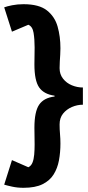

<svg xmlns="http://www.w3.org/2000/svg" viewBox="-29 -733 417 915"><path d="M83 162Q54 162 29 156.5Q4 151 -9 147L28 30L106 64Q119 58 125.5 42.5Q132 27 134 4Q136 -19 136 -44Q136 -69 135.5 -85Q135 -101 135 -124Q135 -201 157.5 -234Q180 -267 231 -273V-277Q180 -284 157.5 -316.5Q135 -349 135 -426Q135 -449 135.5 -466Q136 -483 136 -507Q136 -546 131 -576.5Q126 -607 106 -615L28 -582L-9 -698Q4 -703 29 -708Q54 -713 83 -713Q157 -713 194.5 -683.5Q232 -654 245.5 -606.5Q259 -559 259 -503Q259 -488 258 -472Q257 -456 256 -440Q255 -424 255 -408Q255 -379 271.5 -358Q288 -337 313.5 -326.5Q339 -316 366 -316V-234Q339 -234 313.5 -223Q288 -212 271.5 -191.5Q255 -171 255 -140Q255 -128 255.5 -116.5Q256 -105 257 -94Q258 -83 258.5 -71.5Q259 -60 259 -49Q259 -7 252 31Q245 69 226.5 98.5Q208 128 173.5 145Q139 162 83 162Z"/></svg>

Font: Kreon
Style: Bold
Weight: 700
Designer: Julia Petretta
Foundry: Julia Petretta and Eli Heuer
Version: Version 2.002